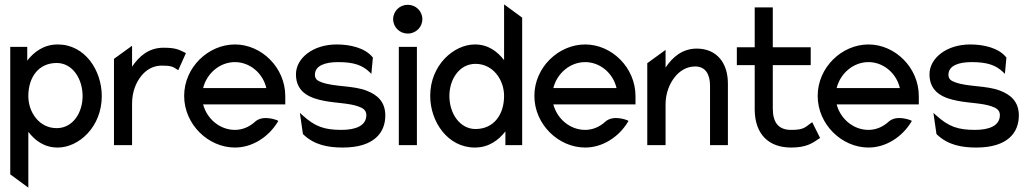

<svg xmlns="http://www.w3.org/2000/svg" viewBox="-20 -666 4721 881"><path d="M27 134 110 195V-61C141 -21 183 11 245 11C341 11 447 -83 447 -225C447 -343 370 -462 245 -462C182 -462 137 -429 105 -388V-451H27ZM110 -225C110 -313 158 -377 240 -377C312 -377 359 -306 359 -225C359 -151 316 -78 240 -78C159 -78 110 -152 110 -225Z M503 0H586V-191C586 -244 604 -287 627 -316C648 -343 680 -365 722 -365C767 -365 775 -359 793 -347L798 -344L833 -422L828 -425C800 -438 788 -447 730 -447C663 -447 618 -408 586 -360V-456L503 -396Z M825 -226C825 -95 936 11 1058 11C1137 11 1211 -36 1254 -106L1257 -111L1252 -114C1252 -114 1188 -141 1151 -108C1126 -85 1094 -70 1058 -70C990 -70 930 -119 912 -187H1289V-225C1289 -356 1180 -462 1058 -462C936 -462 825 -357 825 -226ZM912 -262C929 -330 989 -381 1058 -381C1126 -381 1186 -331 1202 -262Z M1338 -325C1338 -241 1404 -215 1469 -203C1519 -193 1581 -193 1623 -178C1644 -171 1661 -161 1661 -138C1661 -89 1612 -70 1547 -70C1468 -70 1425 -85 1366 -139L1356 -148L1370 -51L1372 -49C1423 0 1487 11 1553 11C1696 11 1748 -57 1748 -136C1748 -201 1709 -232 1662 -250C1601 -274 1515 -267 1457 -288C1438 -295 1425 -302 1425 -323C1425 -365 1472 -381 1531 -381C1604 -381 1643 -367 1677 -334L1684 -327L1691 -402L1690 -403C1655 -447 1585 -462 1525 -462C1416 -462 1338 -399 1338 -325Z M1784 -578C1784 -541 1814 -512 1851 -512C1888 -512 1918 -541 1918 -578C1918 -615 1888 -644 1851 -644C1814 -644 1784 -615 1784 -578ZM1810 0H1893V-451H1810Z M1954 -226C1954 -108 2034 11 2159 11C2222 11 2267 -22 2299 -63V0H2376V-585L2293 -646V-390C2263 -429 2221 -462 2159 -462C2063 -462 1954 -368 1954 -226ZM2042 -226C2042 -300 2086 -373 2162 -373C2243 -373 2293 -299 2293 -226C2293 -138 2244 -74 2162 -74C2090 -74 2042 -145 2042 -226Z M2432 -226C2432 -95 2543 11 2665 11C2744 11 2818 -36 2861 -106L2864 -111L2859 -114C2859 -114 2795 -141 2758 -108C2733 -85 2701 -70 2665 -70C2597 -70 2537 -119 2519 -187H2896V-225C2896 -356 2787 -462 2665 -462C2543 -462 2432 -357 2432 -226ZM2519 -262C2536 -330 2596 -381 2665 -381C2733 -381 2793 -331 2809 -262Z M2950 0H3034V-187C3034 -240 3053 -283 3076 -312C3097 -339 3129 -361 3170 -361C3217 -361 3238 -325 3238 -273V0H3320V-283C3320 -378 3268 -443 3177 -443C3111 -443 3066 -404 3034 -356V-437L2950 -376Z M3361 -367H3443V-160C3445 -50 3507 11 3610 11C3679 11 3707 -8 3740 -31L3743 -33L3707 -105L3702 -102C3673 -81 3668 -70 3610 -70C3552 -70 3526 -104 3526 -168V-367H3700V-449H3526V-632H3443V-449H3361Z M3732 -226C3732 -95 3843 11 3965 11C4044 11 4118 -36 4161 -106L4164 -111L4159 -114C4159 -114 4095 -141 4058 -108C4033 -85 4001 -70 3965 -70C3897 -70 3837 -119 3819 -187H4196V-225C4196 -356 4087 -462 3965 -462C3843 -462 3732 -357 3732 -226ZM3819 -262C3836 -330 3896 -381 3965 -381C4033 -381 4093 -331 4109 -262Z M4245 -325C4245 -241 4311 -215 4376 -203C4426 -193 4488 -193 4530 -178C4551 -171 4568 -161 4568 -138C4568 -89 4519 -70 4454 -70C4375 -70 4332 -85 4273 -139L4263 -148L4277 -51L4279 -49C4330 0 4394 11 4460 11C4603 11 4655 -57 4655 -136C4655 -201 4616 -232 4569 -250C4508 -274 4422 -267 4364 -288C4345 -295 4332 -302 4332 -323C4332 -365 4379 -381 4438 -381C4511 -381 4550 -367 4584 -334L4591 -327L4598 -402L4597 -403C4562 -447 4492 -462 4432 -462C4323 -462 4245 -399 4245 -325Z"/></svg>

Font: Charger Pro
Style: BdNar
Weight: 700
Designer: Jasper
Foundry: Cannot Into Space Fonts
Version: Version 1.09